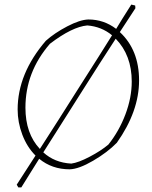

<svg xmlns="http://www.w3.org/2000/svg" viewBox="-20 -732 662 838"><path d="M60 86 53 74Q104 -5 135 -53Q98 -90 77.5 -144Q57 -198 57 -254Q57 -411 180 -554Q218 -588 273.5 -617Q329 -646 366 -647Q433 -647 487 -606Q509 -643 553 -712L570 -708L571 -696Q567 -690 503 -592Q587 -514 587 -381Q587 -246 490 -109Q449 -67 386.5 -30.5Q324 6 284 7Q207 7 151 -39Q132 -9 106 33Q80 75 73 86ZM91 -262Q91 -149 154 -82Q239 -214 314 -333Q432 -518 469 -578Q423 -616 361 -621Q295 -615 198 -541Q91 -418 91 -262ZM291 -18Q322 -22 371.5 -48Q421 -74 453 -101Q500 -160 527.5 -233Q555 -306 555 -376Q555 -491 485 -563Q419 -462 330 -321Q297 -269 238.5 -176.5Q180 -84 169 -67Q218 -22 291 -18Z"/></svg>

Font: Albura ExtraLight
Style: Italic
Weight: 156
Italic angle: -7°
Designer: Mercedes Jáuregui
Foundry: Omnibus-Type Team
Version: Version 1.000